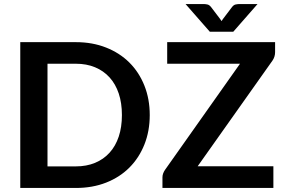

<svg xmlns="http://www.w3.org/2000/svg" viewBox="-20 -932 1411 952"><path d="M80.5 0ZM722.5 -361.5Q722.5 -282 696 -215.5Q669.5 -149 621.5 -101Q573.5 -53 506 -26.5Q438.5 0 356 0H80.5V-723H356Q438.5 -723 506 -696.2Q573.5 -669.5 621.5 -621.8Q669.5 -574 696 -507.5Q722.5 -441 722.5 -361.5ZM584.5 -361.5Q584.5 -421 568.8 -468.2Q553 -515.5 523.2 -548.2Q493.5 -581 451.2 -598.5Q409 -616 356 -616H215.5V-107H356Q409 -107 451.2 -124.5Q493.5 -142 523.2 -174.8Q553 -207.5 568.8 -254.8Q584.5 -302 584.5 -361.5ZM1344 -723V-673.5Q1344 -650.5 1331 -631.5L960 -107.5H1335.5V0H785.5V-53Q785.5 -63 789 -72.2Q792.5 -81.5 798 -89.5L1170 -616H809V-723ZM900 -912H989.5Q997 -912 1007.5 -910Q1018 -908 1026.5 -897L1071 -838.5L1078.5 -827.5Q1081 -831.5 1086 -838.5L1130 -896.5Q1138.5 -908 1149.2 -910Q1160 -912 1167.5 -912H1257L1136.5 -774.5H1020.5Z"/></svg>

Font: Lato
Style: Bold
Weight: 700
Designer: Lukasz Dziedzic
Foundry: tyPoland Lukasz Dziedzic
Version: Version 2.007; 2014-02-27